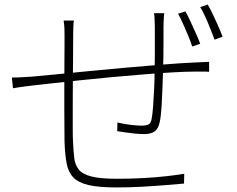

<svg xmlns="http://www.w3.org/2000/svg" viewBox="-20 -804 1040 842"><path d="M700 -746Q699 -738 698.5 -727Q698 -716 697.5 -705Q697 -694 697 -685Q697 -656 697 -621.5Q697 -587 696.5 -554Q696 -521 695 -495Q694 -462 692.5 -418.5Q691 -375 688.5 -334.5Q686 -294 680 -267Q674 -239 658 -227.5Q642 -216 611 -216Q593 -216 569 -218.5Q545 -221 525 -224Q505 -227 494 -229L495 -267Q523 -260 552.5 -256.5Q582 -253 600 -253Q623 -253 632.5 -259Q642 -265 645 -283Q649 -303 651.5 -338.5Q654 -374 656 -416Q658 -458 658 -494Q659 -523 659 -557.5Q659 -592 659 -625.5Q659 -659 659 -684Q659 -694 658.5 -705.5Q658 -717 657.5 -727.5Q657 -738 655 -746ZM304 -714Q302 -702 301.5 -684.5Q301 -667 301 -651Q301 -615 300.5 -562.5Q300 -510 299.5 -452Q299 -394 299 -340Q299 -286 299 -245Q299 -204 300 -186Q302 -143 305.5 -112Q309 -81 325.5 -60.5Q342 -40 381 -30Q420 -20 492 -20Q550 -20 607 -23Q664 -26 711.5 -31.5Q759 -37 788 -42L787 1Q753 4 704.5 8Q656 12 600.5 15Q545 18 492 18Q413 18 368 7.5Q323 -3 301 -26.5Q279 -50 272 -88.5Q265 -127 263 -182Q263 -203 262.5 -243Q262 -283 262 -333Q262 -383 262 -435Q262 -487 262.5 -532.5Q263 -578 263 -610Q263 -642 263 -650Q263 -666 262.5 -680Q262 -694 259 -714ZM32 -464Q58 -464 79.5 -465.5Q101 -467 120 -468Q154 -471 216.5 -477Q279 -483 358.5 -491Q438 -499 523 -506.5Q608 -514 688.5 -520.5Q769 -527 834 -530Q853 -531 868 -531.5Q883 -532 897 -533V-489Q891 -490 880.5 -490Q870 -490 858 -490Q846 -490 834 -490Q793 -490 734 -486.5Q675 -483 607 -477.5Q539 -472 468 -465.5Q397 -459 331.5 -452Q266 -445 212 -439Q158 -433 123 -429Q108 -427 93.5 -425.5Q79 -424 65 -421.5Q51 -419 37 -417ZM793 -754Q803 -737 814.5 -711.5Q826 -686 838 -660Q850 -634 858 -612L823 -600Q816 -622 805 -648Q794 -674 782.5 -700Q771 -726 761 -744ZM891 -784Q901 -767 913 -742Q925 -717 936.5 -691Q948 -665 956 -643L921 -630Q908 -665 891 -706Q874 -747 858 -773Z"/></svg>

Font: Noto Sans SC Thin ExtraLight
Style: Regular
Weight: 250
Version: Version 2.004-H2;hotconv 1.0.118;makeotfexe 2.5.65603